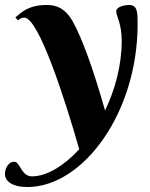

<svg xmlns="http://www.w3.org/2000/svg" viewBox="-104 -527 604 773"><path d="M450 -430C450 -477 450 -507 415 -507C400 -507 364 -501 364 -481C364 -461 386 -434 386 -363C386 -263 359 -166 319 -82C274 -240 228 -372 187 -444C159 -492 125 -507 85 -507C12 -507 -16 -479 -42 -457L-32 -445C-23 -452 -18 -456 -6 -456C52 -456 159 -123 215 74C153 141 84 183 25 183C-20 183 -22 124 -47 124C-68 124 -84 148 -84 173C-84 205 -51 226 6 226C231 226 450 -73 450 -430Z"/></svg>

Font: Berkshire Swash
Style: Regular
Weight: 700
Designer: Astigmatic (AOETI)
Foundry: Astigmatic (AOETI)
Version: Version 1.000